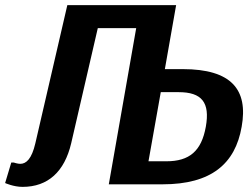

<svg xmlns="http://www.w3.org/2000/svg" viewBox="-40 -720 970 750"><path d="M39 -80C29 -80 14 -85 14 -85H4L-20 -5C-20 -5 13 10 48 10C148 10 212 -50 238 -160L342 -610H492L385 0H595C785 0 879 -80 904 -225C930 -370 864 -450 674 -450H604L648 -700H223L98 -160C84 -100 63 -80 39 -80ZM658 -360C748 -360 781 -320 764 -225C747 -130 700 -90 610 -90H540L588 -360Z"/></svg>

Font: Scada
Style: Bold Italic
Weight: 700
Designer: Jovanny Lemonad
Foundry: Jovanny Lemonad
Version: Version 3.005